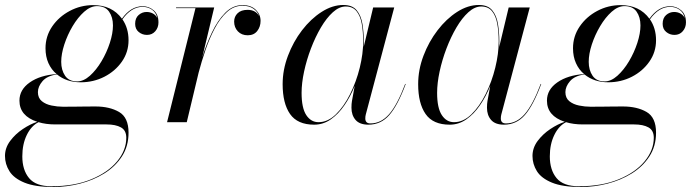

<svg xmlns="http://www.w3.org/2000/svg" viewBox="-65 -490 2786 770"><path d="M259 -160Q202 -160 163.5 -191.5Q124 -186 105.5 -164.5Q87 -143 87 -120.5Q87 -97 102.8 -84.2Q118.5 -71.5 141.8 -66.8Q165 -62 187 -62Q204.5 -62 230 -62.2Q255.5 -62.5 279.8 -62.8Q304 -63 318 -63Q374.5 -63 412.5 -41Q450.5 -19 450.5 42Q450.5 96.5 423.8 137.5Q397 178.5 352.8 205.8Q308.5 233 255.5 246.5Q202.5 260 150 260Q76 260 33.2 242.5Q-9.5 225 -27.2 196.5Q-45 168 -45 135.5Q-45 103 -24.2 75.2Q-3.5 47.5 26.5 27.5Q56.5 7.5 84.5 -1.5Q13 -25 13 -86.5Q13 -130.5 54.5 -159.5Q96 -188.5 162 -193Q141 -210.5 129.2 -236.8Q117.5 -263 117.5 -296.5Q117.5 -344.5 144.2 -383.8Q171 -423 214.8 -446.2Q258.5 -469.5 309 -469.5Q384 -469.5 424 -415Q459.5 -465 507 -465Q532.5 -465 551.5 -448.5Q570.5 -432 570.5 -400Q570.5 -379.5 557.8 -364.8Q545 -350 524.5 -350Q505.5 -350 491.2 -361.8Q477 -373.5 477 -394.5Q477 -417.5 491 -429.8Q505 -442 523 -442Q537 -442 548.8 -435.5Q560.5 -429 566 -417Q561 -439.5 544.8 -451Q528.5 -462.5 507 -462.5Q461.5 -462.5 426 -412.5Q450.5 -377 450.5 -328.5Q450.5 -281 423.8 -242.8Q397 -204.5 353.5 -182.2Q310 -160 259 -160ZM244.5 -163.5Q270 -163.5 295.5 -186.2Q321 -209 342 -244.2Q363 -279.5 375.5 -318Q388 -356.5 388 -388Q388 -421 372.5 -443.2Q357 -465.5 324 -465.5Q298 -465.5 272.5 -442.8Q247 -420 226.2 -385Q205.5 -350 193 -311.8Q180.5 -273.5 180.5 -242Q180.5 -209 196 -186.2Q211.5 -163.5 244.5 -163.5ZM24.5 137Q24.5 191.5 51.5 224.2Q78.5 257 141 257Q233 257 300.5 229.2Q368 201.5 404.8 157Q441.5 112.5 441.5 62.5Q441.5 33 420.2 21Q399 9 362 9H156.5Q119 9 89.5 0Q60 15 42.2 51.8Q24.5 88.5 24.5 137Z M719 -457.5H641V-460H794L746 -259.5Q762 -311.5 784.8 -359.5Q807.5 -407.5 838 -438.5Q868.5 -469.5 907.5 -469.5Q941.5 -469.5 960.8 -450.8Q980 -432 980 -406.5Q980 -382.5 966.5 -365.5Q953 -348.5 928.5 -348.5Q904 -348.5 889 -364.2Q874 -380 874 -403.5Q874 -423.5 888 -437Q902 -450.5 928 -450.5Q960.5 -450.5 974.5 -425Q968.5 -443 951.5 -455Q934.5 -467 907.5 -467Q873 -467 845.2 -441.8Q817.5 -416.5 796.2 -376.2Q775 -336 759 -289.2Q743 -242.5 731.5 -198.5L684 0H605Z M1394 -324Q1394 -312.5 1393.5 -300.5L1394 -303.5L1431.5 -460H1516L1402 -31Q1400 -23.5 1400 -15Q1400 5 1420.5 5Q1463 5 1495.5 -32Q1528 -69 1560 -153.5L1562 -153Q1530 -67 1496.2 -28.5Q1462.5 10 1412.5 10Q1377.5 10 1361 -9Q1344.5 -28 1344.5 -58Q1344.5 -74 1346.5 -85L1357.5 -145.5Q1340.5 -103 1316.2 -67.8Q1292 -32.5 1261.5 -11.2Q1231 10 1195 10Q1128 10 1098.2 -32.8Q1068.5 -75.5 1068.5 -152.5Q1068.5 -210 1089.8 -266.2Q1111 -322.5 1146.2 -368.5Q1181.5 -414.5 1224.8 -442.2Q1268 -470 1312 -470Q1348 -470 1365.5 -448.8Q1383 -427.5 1388.5 -394Q1394 -360.5 1394 -324ZM1391.5 -324Q1391.5 -363 1385.8 -394.8Q1380 -426.5 1364.8 -445.2Q1349.5 -464 1321.5 -464Q1295.5 -464 1270 -441Q1244.5 -418 1222 -379.8Q1199.5 -341.5 1182 -295.5Q1164.5 -249.5 1154.5 -203Q1144.5 -156.5 1144.5 -117.5Q1144.5 -57 1163.2 -28.5Q1182 0 1212.5 0Q1249.5 0 1282 -31.5Q1314.5 -63 1339.2 -112.8Q1364 -162.5 1377.8 -218.5Q1391.5 -274.5 1391.5 -324Z M1937.5 -324Q1937.5 -312.5 1937 -300.5L1937.5 -303.5L1975 -460H2059.5L1945.5 -31Q1943.5 -23.5 1943.5 -15Q1943.5 5 1964 5Q2006.5 5 2039 -32Q2071.5 -69 2103.5 -153.5L2105.5 -153Q2073.5 -67 2039.8 -28.5Q2006 10 1956 10Q1921 10 1904.5 -9Q1888 -28 1888 -58Q1888 -74 1890 -85L1901 -145.5Q1884 -103 1859.8 -67.8Q1835.5 -32.5 1805 -11.2Q1774.5 10 1738.5 10Q1671.5 10 1641.8 -32.8Q1612 -75.5 1612 -152.5Q1612 -210 1633.2 -266.2Q1654.5 -322.5 1689.8 -368.5Q1725 -414.5 1768.2 -442.2Q1811.5 -470 1855.5 -470Q1891.5 -470 1909 -448.8Q1926.5 -427.5 1932 -394Q1937.5 -360.5 1937.5 -324ZM1935 -324Q1935 -363 1929.2 -394.8Q1923.5 -426.5 1908.2 -445.2Q1893 -464 1865 -464Q1839 -464 1813.5 -441Q1788 -418 1765.5 -379.8Q1743 -341.5 1725.5 -295.5Q1708 -249.5 1698 -203Q1688 -156.5 1688 -117.5Q1688 -57 1706.8 -28.5Q1725.5 0 1756 0Q1793 0 1825.5 -31.5Q1858 -63 1882.8 -112.8Q1907.5 -162.5 1921.2 -218.5Q1935 -274.5 1935 -324Z M2374.5 -160Q2317.5 -160 2279 -191.5Q2239.5 -186 2221 -164.5Q2202.5 -143 2202.5 -120.5Q2202.5 -97 2218.2 -84.2Q2234 -71.5 2257.2 -66.8Q2280.5 -62 2302.5 -62Q2320 -62 2345.5 -62.2Q2371 -62.5 2395.2 -62.8Q2419.5 -63 2433.5 -63Q2490 -63 2528 -41Q2566 -19 2566 42Q2566 96.5 2539.2 137.5Q2512.5 178.5 2468.2 205.8Q2424 233 2371 246.5Q2318 260 2265.5 260Q2191.5 260 2148.8 242.5Q2106 225 2088.2 196.5Q2070.5 168 2070.5 135.5Q2070.5 103 2091.2 75.2Q2112 47.5 2142 27.5Q2172 7.5 2200 -1.5Q2128.5 -25 2128.5 -86.5Q2128.5 -130.5 2170 -159.5Q2211.5 -188.5 2277.5 -193Q2256.5 -210.5 2244.8 -236.8Q2233 -263 2233 -296.5Q2233 -344.5 2259.8 -383.8Q2286.5 -423 2330.2 -446.2Q2374 -469.5 2424.5 -469.5Q2499.5 -469.5 2539.5 -415Q2575 -465 2622.5 -465Q2648 -465 2667 -448.5Q2686 -432 2686 -400Q2686 -379.5 2673.2 -364.8Q2660.5 -350 2640 -350Q2621 -350 2606.8 -361.8Q2592.5 -373.5 2592.5 -394.5Q2592.5 -417.5 2606.5 -429.8Q2620.5 -442 2638.5 -442Q2652.5 -442 2664.2 -435.5Q2676 -429 2681.5 -417Q2676.5 -439.5 2660.2 -451Q2644 -462.5 2622.5 -462.5Q2577 -462.5 2541.5 -412.5Q2566 -377 2566 -328.5Q2566 -281 2539.2 -242.8Q2512.5 -204.5 2469 -182.2Q2425.5 -160 2374.5 -160ZM2360 -163.5Q2385.5 -163.5 2411 -186.2Q2436.5 -209 2457.5 -244.2Q2478.5 -279.5 2491 -318Q2503.5 -356.5 2503.5 -388Q2503.5 -421 2488 -443.2Q2472.5 -465.5 2439.5 -465.5Q2413.5 -465.5 2388 -442.8Q2362.5 -420 2341.8 -385Q2321 -350 2308.5 -311.8Q2296 -273.5 2296 -242Q2296 -209 2311.5 -186.2Q2327 -163.5 2360 -163.5ZM2140 137Q2140 191.5 2167 224.2Q2194 257 2256.5 257Q2348.5 257 2416 229.2Q2483.5 201.5 2520.2 157Q2557 112.5 2557 62.5Q2557 33 2535.8 21Q2514.5 9 2477.5 9H2272Q2234.5 9 2205 0Q2175.5 15 2157.8 51.8Q2140 88.5 2140 137Z"/></svg>

Font: Bodoni* 72pt
Style: Italic
Weight: 400
Italic angle: -13°
Version: Version 2.3